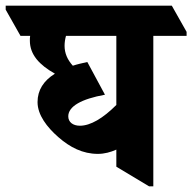

<svg xmlns="http://www.w3.org/2000/svg" viewBox="-84 -646 676 675"><path d="M260 -105C283 -105 305 -111 325 -120V-60L440 9H455V-520H572V-534L520 -626H-64V-612L-12 -520H22C21 -515 21 -509 21 -503C21 -454 54 -418 109 -387C69 -362 48 -329 48 -287C48 -242 81 -199 121 -164C162 -128 207 -105 260 -105ZM156 -237C156 -272 202 -298 285 -313L223 -428C205 -424 187 -420 172 -415C153 -436 143 -459 143 -485C143 -497 145 -509 148 -520H325V-277C278 -230 234 -204 197 -204C172 -204 156 -217 156 -237Z"/></svg>

Font: Noto Serif Devanagari Condensed ExtraBold
Style: Regular
Weight: 800
Width: 3
Designer: Universal Thirst, Indian Type Foundry and the Monotype Design Team
Foundry: Monotype Imaging Inc.
Version: Version 2.004